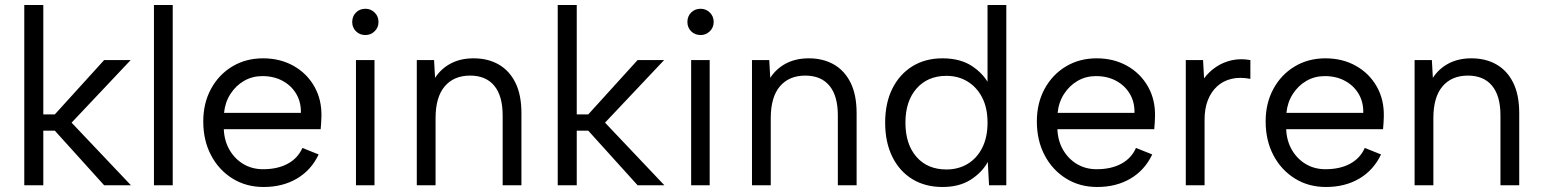

<svg xmlns="http://www.w3.org/2000/svg" viewBox="-20 -740 6157 767"><path d="M77 -720H153V-283H199L396 -500H502L266 -250L503 0H396L199 -218H153V0H77Z M595 -720H670V0H595Z M1033 7Q963 7 908.5 -27Q854 -61 823 -120Q792 -179 792 -255Q792 -328 823 -385Q854 -442 908 -474.5Q962 -507 1031 -507Q1099 -507 1152.5 -477Q1206 -447 1236 -394Q1266 -341 1264 -273Q1264 -262 1263 -250Q1262 -238 1261 -224H874Q876 -177 897 -141Q918 -105 952.5 -84.5Q987 -64 1031 -64Q1089 -64 1129.5 -86Q1170 -108 1188 -149L1253 -123Q1223 -60 1166 -26.5Q1109 7 1033 7ZM1182 -289Q1183 -332 1163.5 -365Q1144 -398 1109 -417Q1074 -436 1028 -436Q988 -436 955 -417Q922 -398 900.5 -364.5Q879 -331 875 -289Z M1402 -500H1476V0H1402ZM1440 -600Q1417 -600 1402 -615Q1387 -630 1387 -652Q1387 -675 1402 -690Q1417 -705 1440 -705Q1461 -705 1476.5 -690Q1492 -675 1492 -652Q1492 -630 1476.5 -615Q1461 -600 1440 -600Z M1645 -500H1714L1718 -429Q1742 -466 1781 -486.5Q1820 -507 1872 -507Q1929 -507 1972 -482.5Q2015 -458 2039 -409.5Q2063 -361 2063 -288V0H1988V-279Q1988 -357 1954.5 -397.5Q1921 -438 1858 -438Q1793 -438 1756.5 -395Q1720 -352 1720 -268V0H1645Z M2208 -720H2284V-283H2330L2527 -500H2633L2397 -250L2634 0H2527L2330 -218H2284V0H2208Z M2741 -500H2815V0H2741ZM2779 -600Q2756 -600 2741 -615Q2726 -630 2726 -652Q2726 -675 2741 -690Q2756 -705 2779 -705Q2800 -705 2815.5 -690Q2831 -675 2831 -652Q2831 -630 2815.5 -615Q2800 -600 2779 -600Z M2984 -500H3053L3057 -429Q3081 -466 3120 -486.5Q3159 -507 3211 -507Q3268 -507 3311 -482.5Q3354 -458 3378 -409.5Q3402 -361 3402 -288V0H3327V-279Q3327 -357 3293.5 -397.5Q3260 -438 3197 -438Q3132 -438 3095.5 -395Q3059 -352 3059 -268V0H2984Z M3933 -399 3925 -398V-720H4000V0H3931L3926 -93Q3903 -51 3857.5 -22Q3812 7 3745 7Q3676 7 3624.5 -24.5Q3573 -56 3544.5 -114Q3516 -172 3516 -250Q3516 -328 3544.5 -385.5Q3573 -443 3624.5 -475Q3676 -507 3745 -507Q3816 -507 3863 -476Q3910 -445 3933 -399ZM3597 -250Q3597 -164 3641 -113.5Q3685 -63 3761 -63Q3808 -63 3845 -85Q3882 -107 3903.5 -149Q3925 -191 3925 -250Q3925 -309 3903.5 -350.5Q3882 -392 3845 -414.5Q3808 -437 3761 -437Q3686 -437 3641.5 -386.5Q3597 -336 3597 -250Z M4363 7Q4293 7 4238.5 -27Q4184 -61 4153 -120Q4122 -179 4122 -255Q4122 -328 4153 -385Q4184 -442 4238 -474.5Q4292 -507 4361 -507Q4429 -507 4482.5 -477Q4536 -447 4566 -394Q4596 -341 4594 -273Q4594 -262 4593 -250Q4592 -238 4591 -224H4204Q4206 -177 4227 -141Q4248 -105 4282.5 -84.5Q4317 -64 4361 -64Q4419 -64 4459.5 -86Q4500 -108 4518 -149L4583 -123Q4553 -60 4496 -26.5Q4439 7 4363 7ZM4512 -289Q4513 -332 4493.5 -365Q4474 -398 4439 -417Q4404 -436 4358 -436Q4318 -436 4285 -417Q4252 -398 4230.5 -364.5Q4209 -331 4205 -289Z M4717 -500H4786L4790 -427Q4810 -454 4838.5 -473Q4867 -492 4901.5 -499.5Q4936 -507 4975 -500V-425Q4933 -433 4899.5 -425Q4866 -417 4842 -395Q4818 -373 4805 -339.5Q4792 -306 4792 -262V0H4717Z M5277 7Q5207 7 5152.5 -27Q5098 -61 5067 -120Q5036 -179 5036 -255Q5036 -328 5067 -385Q5098 -442 5152 -474.5Q5206 -507 5275 -507Q5343 -507 5396.5 -477Q5450 -447 5480 -394Q5510 -341 5508 -273Q5508 -262 5507 -250Q5506 -238 5505 -224H5118Q5120 -177 5141 -141Q5162 -105 5196.5 -84.5Q5231 -64 5275 -64Q5333 -64 5373.5 -86Q5414 -108 5432 -149L5497 -123Q5467 -60 5410 -26.5Q5353 7 5277 7ZM5426 -289Q5427 -332 5407.5 -365Q5388 -398 5353 -417Q5318 -436 5272 -436Q5232 -436 5199 -417Q5166 -398 5144.5 -364.5Q5123 -331 5119 -289Z M5631 -500H5700L5704 -429Q5728 -466 5767 -486.5Q5806 -507 5858 -507Q5915 -507 5958 -482.5Q6001 -458 6025 -409.5Q6049 -361 6049 -288V0H5974V-279Q5974 -357 5940.5 -397.5Q5907 -438 5844 -438Q5779 -438 5742.5 -395Q5706 -352 5706 -268V0H5631Z"/></svg>

Font: Albert Sans
Style: Regular
Weight: 400
Designer: Andreas Rasmussen
Foundry: a.Foundry
Version: Version 1.025